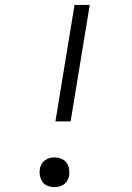

<svg xmlns="http://www.w3.org/2000/svg" viewBox="-20 -755 540 783"><path d="M206 -260 284 -735H346L268 -260ZM202 8Q188 8 174.5 3Q161 -2 153.5 -13Q146 -24 143 -38Q140 -52 143 -67Q144 -77 150 -86.5Q156 -96 164.5 -102Q173 -108 182.5 -110.5Q192 -113 202 -113Q216 -113 230 -107.5Q244 -102 251.5 -91.5Q259 -81 261.5 -66.5Q264 -52 262 -38Q260 -28 254.5 -18.5Q249 -9 240.5 -3Q232 3 222 5.5Q212 8 202 8Z"/></svg>

Font: Iosevka Curly Light
Style: Italic
Weight: 300
Italic angle: -9°
Monospace: yes
Designer: Belleve Invis
Foundry: Belleve Invis
Version: Version 22.1.2; ttfautohint (v1.8.4)